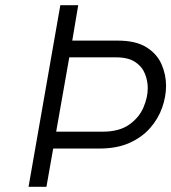

<svg xmlns="http://www.w3.org/2000/svg" viewBox="-20 -720 660 740"><path d="M90 0 212.5 -700H281.5L258.5 -563.5H433.5Q503.5 -563.5 544.2 -538Q585 -512.5 602.5 -472.5Q620 -432.5 620 -389.5Q620 -348 605 -305.2Q590 -262.5 558.8 -226.8Q527.5 -191 479 -169.2Q430.5 -147.5 363.5 -147.5H185L159 0ZM196.5 -212.5H375.5Q439 -212.5 477.2 -239.2Q515.5 -266 532.5 -305Q549.5 -344 549.5 -380.5Q549.5 -408.5 538.5 -436Q527.5 -463.5 500.8 -481.2Q474 -499 427 -499H247Z"/></svg>

Font: Overpass Light
Style: Italic
Weight: 300
Italic angle: -10°
Designer: Delve Withrington, Dave Bailey, Thomas Jockin
Foundry: Delve Fonts LLC
Version: Version 4.000; ttfautohint (v1.8.3)